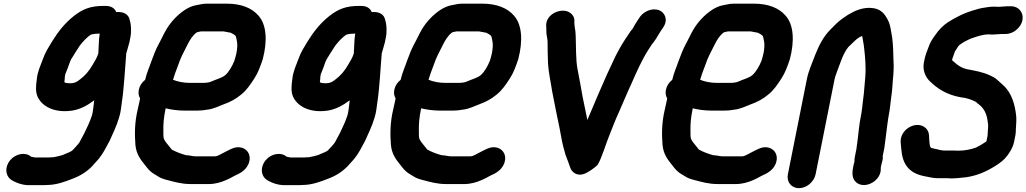

<svg xmlns="http://www.w3.org/2000/svg" viewBox="-20 -783 5480 1025"><path d="M326.3 -374.8 328.8 -387.4C330.2 -391.9 333 -399.3 336.1 -405.7C343.8 -422.2 352.6 -454.5 359.6 -466.2C372.7 -486.7 391.4 -518.5 405.7 -539.1C422.3 -560.6 445.6 -586.9 467.5 -599C472.2 -600.8 493.3 -603.5 504.5 -603.5H512.3C506.5 -566 507.6 -532.1 504.7 -497.1C496.5 -472.6 489.6 -463.2 474.6 -437.3C457.1 -405.9 433.3 -377.9 406.3 -358.4C389.6 -345.5 379 -338.5 355.6 -338.5C330.9 -338.5 322.8 -342.1 323.8 -347C325.5 -355.7 325.6 -364.1 326.3 -374.8ZM242.5 57.5H165.7C162.6 56.9 153.1 55.1 145.9 53.5C116.2 27 63.1 37.4 34.6 71.9C2.8 110.2 10.6 154.7 36.4 174.5C56.1 188.6 95.1 205.5 133 205.5H213C219.9 205.5 225.8 205.2 232.9 204.5C282 204.2 330.1 185.9 366.5 171.5C408 156.2 443.6 134.1 473.5 102.5C483.9 91.6 493.4 80.7 506.4 65.8C530.8 36.2 547.8 1.4 565.1 -31C565.2 -31.3 565.4 -31.8 565.6 -32.1C581.4 -68.6 601.9 -108 614.9 -152.7C624.9 -183.5 625.8 -204.4 629.9 -232.6C642.9 -317.7 646.6 -413.7 654 -498.1C655.9 -504.6 657.9 -511.4 659.8 -517.9L667 -543.7C670.4 -554.3 672.8 -563.7 674 -573.5L676.5 -586C678.5 -596.2 679.5 -606.7 679.5 -617.5C679.5 -637.6 678.8 -657 672.4 -676.3C667 -705.6 641.2 -722.3 600.5 -718.5C591.9 -740 572 -751.5 544 -751.5H534C461.9 -751.5 421.7 -734.5 373.6 -697.1C324.6 -657.7 291.3 -615.2 257.4 -560.7C238.7 -529.2 222.2 -505.9 208.8 -466.9C197 -433.7 180.6 -402.8 176.6 -360.9L173.4 -334.8C170.3 -299.6 173.1 -274.4 189.7 -250.7C218.1 -208.1 280.5 -180 365.4 -192.6C408.8 -199.1 449.2 -221.7 482.8 -247.6C482 -239.3 481.2 -230.4 480.3 -224.4C476.5 -199.4 477 -189.6 471 -167.3C460 -133.9 445 -101.8 430.5 -72.5C421.5 -53.9 414.3 -43.7 403.8 -22.6C393.9 -8.4 381.4 3.7 369.3 16.9C359.7 28.1 339.6 32.8 315.1 44.5C300.3 49 282.3 53.5 264.7 56.5H256.7C252.1 56.5 247.2 57.5 242.5 57.5Z M973.5 45.5C946 38.1 919.8 28 897.3 15.7L865.6 -23.8C860.7 -29.9 859.1 -34.3 854.4 -43.4C852.1 -52.4 852 -66.2 852.1 -84.5C851.4 -122.8 854.1 -153.3 862.8 -197L864.4 -204.8C893.9 -197.4 929.9 -192.5 966.4 -192.5H1032.4C1051.5 -192.5 1068.7 -194.3 1086.2 -197.6C1119.5 -200.9 1151 -217.6 1174.7 -226.3C1209.2 -238.4 1239 -254.5 1266 -277C1297.3 -301.7 1318 -333.4 1338.2 -364.9C1358.5 -395.9 1369.6 -428.7 1382.5 -466.2C1382.5 -466.5 1382.7 -466.9 1382.8 -467.2C1408.3 -564.5 1403.5 -651.7 1359.2 -700.2C1324.9 -739.8 1268.7 -763.5 1190.4 -763.5H1083.4C1070.2 -763.5 1058.2 -762 1042.5 -758.2L1022 -754.2C1004.2 -750.4 986.8 -742.7 968.5 -731.1C928.9 -705.2 894.4 -669.3 868.5 -626.7C853.9 -602.3 839.8 -569.7 826.3 -546.2C811.8 -519 800.8 -490.4 789.2 -458.8C778.3 -425.6 763.9 -396.9 754.8 -356.9C737.3 -343.1 725.4 -325 721.2 -304C717.8 -286.8 719.4 -272.4 727.9 -257.5L726.3 -249.2C722.1 -231.8 718.2 -214 715.3 -199.3C698.1 -127.9 698.6 -65 702.9 -9.6C707.3 38.5 729.4 67.6 752.8 96.8L766.4 113.8C772.6 121.5 777.9 127.2 784.9 133C796.3 143.7 813 151 823.7 158.6C837.9 168.7 858.5 174.6 877.3 179.2C909.6 187.7 949.6 199.5 995.2 199.5H1098.2C1114.4 199.5 1132.7 195.9 1144.5 193.1C1172.8 186.4 1205.7 170.8 1228.5 157.4C1232.5 155.1 1232.4 155.3 1234.8 154.2C1259.7 142.9 1288.2 129.2 1304 97.6C1325.8 53.9 1306.1 16.5 1272.5 5.9C1255.7 0.7 1235.2 1.9 1214.6 12C1202.5 18 1187.5 24.5 1171.8 33.4C1157.7 40.9 1140.3 51.5 1127.7 51.5H1021.7C1008.6 51.5 994 46.1 973.5 45.5ZM1053.9 -615.5H1172.8C1189.7 -612.4 1193.8 -611.7 1212.2 -608.1C1212.2 -608.1 1212.6 -607.9 1212.8 -607.8L1228.7 -599C1231.2 -597.3 1234.4 -594.8 1237.7 -591.6C1241.5 -584.7 1243 -570.3 1245.3 -560.2C1248.3 -545.1 1246.6 -521.2 1241.9 -498C1239.3 -485.1 1234.8 -470.5 1231 -457.9C1220.1 -430.4 1200.7 -397.1 1182.4 -381.8C1163.8 -366.3 1136.1 -360.5 1106.7 -347.2C1096.6 -342.6 1079.8 -340.5 1062 -340.5H993C959.3 -340.5 928.3 -347.2 903.6 -357.1C906.8 -368.1 910.8 -380.5 914.2 -390L931.4 -436.1C945.5 -478 959.8 -502.6 978.8 -540.4C994.5 -571.4 1006.2 -591.8 1030.2 -610.2C1038.8 -612.1 1049 -615.5 1053.9 -615.5Z M1690.3 -374.8 1692.8 -387.4C1694.2 -391.9 1697 -399.3 1700.1 -405.7C1707.8 -422.2 1716.6 -454.5 1723.6 -466.2C1736.7 -486.7 1755.4 -518.5 1769.7 -539.1C1786.3 -560.6 1809.6 -586.9 1831.5 -599C1836.2 -600.8 1857.3 -603.5 1868.5 -603.5H1876.3C1870.5 -566 1871.6 -532.1 1868.7 -497.1C1860.5 -472.6 1853.6 -463.2 1838.6 -437.3C1821.1 -405.9 1797.3 -377.9 1770.3 -358.4C1753.6 -345.5 1743 -338.5 1719.6 -338.5C1694.9 -338.5 1686.8 -342.1 1687.8 -347C1689.5 -355.7 1689.6 -364.1 1690.3 -374.8ZM1606.5 57.5H1529.7C1526.6 56.9 1517.1 55.1 1509.9 53.5C1480.2 27 1427.1 37.4 1398.6 71.9C1366.8 110.2 1374.6 154.7 1400.4 174.5C1420.1 188.6 1459.1 205.5 1497 205.5H1577C1583.9 205.5 1589.8 205.2 1596.9 204.5C1646 204.2 1694.1 185.9 1730.5 171.5C1772 156.2 1807.6 134.1 1837.5 102.5C1847.9 91.6 1857.4 80.7 1870.4 65.8C1894.8 36.2 1911.8 1.4 1929.1 -31C1929.2 -31.3 1929.4 -31.8 1929.6 -32.1C1945.4 -68.6 1965.9 -108 1978.9 -152.7C1988.9 -183.5 1989.8 -204.4 1993.9 -232.6C2006.9 -317.7 2010.6 -413.7 2018 -498.1C2019.9 -504.6 2021.9 -511.4 2023.8 -517.9L2031 -543.7C2034.4 -554.3 2036.8 -563.7 2038 -573.5L2040.5 -586C2042.5 -596.2 2043.5 -606.7 2043.5 -617.5C2043.5 -637.6 2042.8 -657 2036.4 -676.3C2031 -705.6 2005.2 -722.3 1964.5 -718.5C1955.9 -740 1936 -751.5 1908 -751.5H1898C1825.9 -751.5 1785.7 -734.5 1737.6 -697.1C1688.6 -657.7 1655.3 -615.2 1621.4 -560.7C1602.7 -529.2 1586.2 -505.9 1572.8 -466.9C1561 -433.7 1544.6 -402.8 1540.6 -360.9L1537.4 -334.8C1534.3 -299.6 1537.1 -274.4 1553.7 -250.7C1582.1 -208.1 1644.5 -180 1729.4 -192.6C1772.8 -199.1 1813.2 -221.7 1846.8 -247.6C1846 -239.3 1845.2 -230.4 1844.3 -224.4C1840.5 -199.4 1841 -189.6 1835 -167.3C1824 -133.9 1809 -101.8 1794.5 -72.5C1785.5 -53.9 1778.3 -43.7 1767.8 -22.6C1757.9 -8.4 1745.4 3.7 1733.3 16.9C1723.7 28.1 1703.6 32.8 1679.1 44.5C1664.3 49 1646.3 53.5 1628.7 56.5H1620.7C1616.1 56.5 1611.2 57.5 1606.5 57.5Z M2337.5 45.5C2310 38.1 2283.8 28 2261.3 15.7L2229.6 -23.8C2224.7 -29.9 2223.1 -34.3 2218.4 -43.4C2216.1 -52.4 2216 -66.2 2216.1 -84.5C2215.4 -122.8 2218.1 -153.3 2226.8 -197L2228.4 -204.8C2257.9 -197.4 2293.9 -192.5 2330.4 -192.5H2396.4C2415.5 -192.5 2432.7 -194.3 2450.2 -197.6C2483.5 -200.9 2515 -217.6 2538.7 -226.3C2573.2 -238.4 2603 -254.5 2630 -277C2661.3 -301.7 2682 -333.4 2702.2 -364.9C2722.5 -395.9 2733.6 -428.7 2746.5 -466.2C2746.5 -466.5 2746.7 -466.9 2746.8 -467.2C2772.3 -564.5 2767.5 -651.7 2723.2 -700.2C2688.9 -739.8 2632.7 -763.5 2554.4 -763.5H2447.4C2434.2 -763.5 2422.2 -762 2406.5 -758.2L2386 -754.2C2368.2 -750.4 2350.8 -742.7 2332.5 -731.1C2292.9 -705.2 2258.4 -669.3 2232.5 -626.7C2217.9 -602.3 2203.8 -569.7 2190.3 -546.2C2175.8 -519 2164.8 -490.4 2153.2 -458.8C2142.3 -425.6 2127.9 -396.9 2118.8 -356.9C2101.3 -343.1 2089.4 -325 2085.2 -304C2081.8 -286.8 2083.4 -272.4 2091.9 -257.5L2090.3 -249.2C2086.1 -231.8 2082.2 -214 2079.3 -199.3C2062.1 -127.9 2062.6 -65 2066.9 -9.6C2071.3 38.5 2093.4 67.6 2116.8 96.8L2130.4 113.8C2136.6 121.5 2141.9 127.2 2148.9 133C2160.3 143.7 2177 151 2187.7 158.6C2201.9 168.7 2222.5 174.6 2241.3 179.2C2273.6 187.7 2313.6 199.5 2359.2 199.5H2462.2C2478.4 199.5 2496.7 195.9 2508.5 193.1C2536.8 186.4 2569.7 170.8 2592.5 157.4C2596.5 155.1 2596.4 155.3 2598.8 154.2C2623.7 142.9 2652.2 129.2 2668 97.6C2689.8 53.9 2670.1 16.5 2636.5 5.9C2619.7 0.7 2599.2 1.9 2578.6 12C2566.5 18 2551.5 24.5 2535.8 33.4C2521.7 40.9 2504.3 51.5 2491.7 51.5H2385.7C2372.6 51.5 2358 46.1 2337.5 45.5ZM2417.9 -615.5H2536.8C2553.7 -612.4 2557.8 -611.7 2576.2 -608.1C2576.2 -608.1 2576.6 -607.9 2576.8 -607.8L2592.7 -599C2595.2 -597.3 2598.4 -594.8 2601.7 -591.6C2605.5 -584.7 2607 -570.3 2609.3 -560.2C2612.3 -545.1 2610.6 -521.2 2605.9 -498C2603.3 -485.1 2598.8 -470.5 2595 -457.9C2584.1 -430.4 2564.7 -397.1 2546.4 -381.8C2527.8 -366.3 2500.1 -360.5 2470.7 -347.2C2460.6 -342.6 2443.8 -340.5 2426 -340.5H2357C2323.3 -340.5 2292.3 -347.2 2267.6 -357.1C2270.8 -368.1 2274.8 -380.5 2278.2 -390L2295.4 -436.1C2309.5 -478 2323.8 -502.6 2342.8 -540.4C2358.5 -571.4 2370.2 -591.8 2394.2 -610.2C2402.8 -612.1 2413 -615.5 2417.9 -615.5Z M2895.7 -645.4 2896.4 -633.7C2896.7 -625.6 2896.8 -618 2896.9 -611.7C2896.9 -594.3 2902.3 -581.7 2903.2 -562.7C2903.9 -529 2903.5 -481.5 2905.6 -444.6C2908.1 -395.9 2921 -342.2 2927.4 -296.9C2927.5 -296.8 2927.5 -296.5 2927.5 -296.3C2939.8 -234.8 2955 -154.7 2967.7 -96.5C2975.1 -56.9 2982.6 -10.6 2994.4 26.5C2998.6 46.1 3005.4 58.9 3012.4 78.6L3025.2 114.6C3032.4 134.9 3060.1 159.4 3098.1 145.4C3122.8 136.2 3153.3 113.6 3168.9 98.6C3169.9 97.6 3171 96.2 3171.8 94.9C3195 54.1 3214.6 -16.2 3233.5 -61.7C3250.7 -104.2 3263.9 -140.6 3281.8 -179C3298.4 -215.8 3332 -296.6 3349.7 -333.8C3378.6 -399.5 3406.7 -463.2 3440.3 -515.5L3457.6 -542.3C3468.8 -558.8 3479.7 -569.5 3490.6 -590.2C3499.3 -605.5 3510.6 -622.2 3520.4 -636.6C3549.1 -678.7 3527.9 -715.3 3501.9 -727C3463.6 -744.1 3418.3 -722.1 3397.8 -694.9C3388 -681.9 3380.5 -667.7 3371.5 -654.8C3364.6 -644.8 3359.2 -630.9 3355.7 -627.6C3348.5 -620.6 3342 -609.8 3334.1 -598C3308.5 -561 3287.4 -525.6 3265.2 -481.8C3233.1 -414.6 3206.7 -356.8 3175.3 -282.9C3152.4 -227.5 3135.9 -191.5 3115.6 -142.4C3106.7 -183.2 3101.2 -217.7 3090.5 -265.1C3080.7 -320.2 3073.8 -360 3063.2 -413.5C3053.2 -465.6 3055.8 -533.4 3053.3 -591.7C3052.9 -622.5 3046.9 -636.1 3046.2 -660.6L3046.5 -672.1C3047 -690.3 3037.1 -705.4 3022.8 -715.3C2980.4 -744.6 2893.6 -711 2895.7 -645.4Z M3787.5 45.5C3760 38.1 3733.8 28 3711.3 15.7L3679.6 -23.8C3674.7 -29.9 3673.1 -34.3 3668.4 -43.4C3666.1 -52.4 3666 -66.2 3666.1 -84.5C3665.4 -122.8 3668.1 -153.3 3676.8 -197L3678.4 -204.8C3707.9 -197.4 3743.9 -192.5 3780.4 -192.5H3846.4C3865.5 -192.5 3882.7 -194.3 3900.2 -197.6C3933.5 -200.9 3965 -217.6 3988.7 -226.3C4023.2 -238.4 4053 -254.5 4080 -277C4111.3 -301.7 4132 -333.4 4152.2 -364.9C4172.5 -395.9 4183.6 -428.7 4196.5 -466.2C4196.5 -466.5 4196.7 -466.9 4196.8 -467.2C4222.3 -564.5 4217.5 -651.7 4173.2 -700.2C4138.9 -739.8 4082.7 -763.5 4004.4 -763.5H3897.4C3884.2 -763.5 3872.2 -762 3856.5 -758.2L3836 -754.2C3818.2 -750.4 3800.8 -742.7 3782.5 -731.1C3742.9 -705.2 3708.4 -669.3 3682.5 -626.7C3667.9 -602.3 3653.8 -569.7 3640.3 -546.2C3625.8 -519 3614.8 -490.4 3603.2 -458.8C3592.3 -425.6 3577.9 -396.9 3568.8 -356.9C3551.3 -343.1 3539.4 -325 3535.2 -304C3531.8 -286.8 3533.4 -272.4 3541.9 -257.5L3540.3 -249.2C3536.1 -231.8 3532.2 -214 3529.3 -199.3C3512.1 -127.9 3512.6 -65 3516.9 -9.6C3521.3 38.5 3543.4 67.6 3566.8 96.8L3580.4 113.8C3586.6 121.5 3591.9 127.2 3598.9 133C3610.3 143.7 3627 151 3637.7 158.6C3651.9 168.7 3672.5 174.6 3691.3 179.2C3723.6 187.7 3763.6 199.5 3809.2 199.5H3912.2C3928.4 199.5 3946.7 195.9 3958.5 193.1C3986.8 186.4 4019.7 170.8 4042.5 157.4C4046.5 155.1 4046.4 155.3 4048.8 154.2C4073.7 142.9 4102.2 129.2 4118 97.6C4139.8 53.9 4120.1 16.5 4086.5 5.9C4069.7 0.7 4049.2 1.9 4028.6 12C4016.5 18 4001.5 24.5 3985.8 33.4C3971.7 40.9 3954.3 51.5 3941.7 51.5H3835.7C3822.6 51.5 3808 46.1 3787.5 45.5ZM3867.9 -615.5H3986.8C4003.7 -612.4 4007.8 -611.7 4026.2 -608.1C4026.2 -608.1 4026.6 -607.9 4026.8 -607.8L4042.7 -599C4045.2 -597.3 4048.4 -594.8 4051.7 -591.6C4055.5 -584.7 4057 -570.3 4059.3 -560.2C4062.3 -545.1 4060.6 -521.2 4055.9 -498C4053.3 -485.1 4048.8 -470.5 4045 -457.9C4034.1 -430.4 4014.7 -397.1 3996.4 -381.8C3977.8 -366.3 3950.1 -360.5 3920.7 -347.2C3910.6 -342.6 3893.8 -340.5 3876 -340.5H3807C3773.3 -340.5 3742.3 -347.2 3717.6 -357.1C3720.8 -368.1 3724.8 -380.5 3728.2 -390L3745.4 -436.1C3759.5 -478 3773.8 -502.6 3792.8 -540.4C3808.5 -571.4 3820.2 -591.8 3844.2 -610.2C3852.8 -612.1 3863 -615.5 3867.9 -615.5Z M4552.4 10.4 4543.9 53C4542.1 62 4541.3 70.8 4541.3 80.5C4539.7 85.8 4538.3 91.3 4537.1 97L4534.1 112C4527.2 146.8 4530.7 174.2 4552.6 191.8C4599.5 229.3 4688.1 180.9 4681.9 113L4685.1 97C4687.5 85 4695.5 65.6 4692.3 51.1L4701.1 7C4701.1 6.8 4701.2 6.6 4701.2 6.3C4708 -39.6 4711 -74.6 4717.2 -118.7L4722.3 -154.3C4725 -167.8 4727.3 -181 4728.8 -191.8L4732.8 -221.8C4734.1 -231.8 4734.8 -243.7 4737.1 -258.5C4744.6 -305.1 4744.5 -341.1 4749.2 -384.3C4751.9 -420.5 4751.2 -446.9 4749.2 -480.9C4748.2 -525.1 4746.7 -570.1 4738.3 -609.6C4733.8 -635.2 4730.7 -658.3 4717.8 -680.5C4704.1 -706.3 4685.6 -730.8 4648.8 -738.3C4606.5 -746.8 4565.1 -734.6 4534.3 -718.8C4511.2 -706.8 4501.5 -701.5 4478.1 -684.5C4448.4 -663 4435 -646.6 4411.7 -623.8C4374.3 -584.9 4352.8 -542.4 4331.2 -488.2C4316.6 -447.6 4297 -408.3 4287.2 -359L4186.2 147C4178 188 4204.3 221.5 4245.3 221.5C4286.3 221.5 4326 187.9 4334.2 147L4435.2 -359C4437.2 -369 4439.9 -378.2 4443.7 -387.7C4463.9 -440.6 4480.8 -498.7 4509.2 -532.3C4534.1 -555.1 4553.7 -580.1 4581.9 -590.7C4582.7 -589.2 4583.7 -586.7 4583.9 -585C4586.6 -564.9 4591.3 -549.1 4593.1 -526.4C4599 -477.1 4603.8 -422.3 4599 -367.7C4594.5 -326.8 4593.8 -292 4587.7 -251.2C4583.2 -212.4 4581.4 -189.7 4573.8 -152C4566.7 -116.2 4563.8 -79.3 4559.8 -46.5C4557.8 -36 4557.7 -26 4556.1 -18C4554.4 -9.3 4554.1 -1.9 4552.4 10.4Z M5061.2 169.5C5081.1 169.5 5100.7 167 5116.2 165.4L5136.6 163.4C5136.8 163.4 5137.1 163.4 5137.3 163.4C5200 154 5249.5 130.9 5296.2 101.1C5318 87.2 5340.5 71.2 5357.5 47.9C5371.3 29.3 5387.7 3.8 5393.5 -25L5397.7 -46C5399.8 -56.5 5402.7 -68 5402.7 -77.5C5402.7 -101.9 5407.5 -135.7 5405.2 -161.5C5398.6 -228 5379.8 -287.7 5336.2 -327.8C5321.9 -341.7 5315.2 -345.4 5305 -355.6C5292.2 -368.4 5278.9 -373.8 5265 -380.5C5228 -398.2 5183.8 -405.8 5139.2 -414.3C5114.8 -419.9 5093.5 -433.9 5077.3 -448.8C5072.3 -453.6 5066.7 -457.6 5062.6 -461.6L5064.4 -470.2C5067.4 -479.3 5073 -492.8 5077.6 -507.6C5087.1 -522.4 5098.4 -541.7 5103.2 -543.8C5104 -544.2 5105.2 -544.9 5106.2 -545.6C5121.9 -557.4 5139 -566.4 5158.9 -575.5C5189.5 -586.2 5223.7 -599.5 5258.7 -599.5C5264.5 -599.5 5271.3 -598.5 5278.5 -598.5C5295.6 -598.5 5313.4 -601.5 5326.1 -601.5H5349.1C5388.9 -601.5 5430.2 -634.7 5438.3 -675C5446.3 -715.1 5418.7 -749.5 5378.6 -749.5H5355.6C5341.8 -749.5 5326.8 -746.6 5313.5 -746.5C5305 -747.1 5295.7 -747.5 5288.2 -747.5C5277 -747.5 5266.3 -746.8 5256 -745.4C5233.1 -742.2 5213.1 -739.4 5187.1 -730.9C5131.3 -715.7 5084.9 -692.5 5040.1 -664C5013.7 -646.5 4991.1 -622.8 4972.7 -595.6C4959.5 -577.6 4944.8 -556.4 4936.5 -530C4928.1 -510 4919.9 -487.4 4914.6 -461.5C4901.3 -411.4 4919.9 -372.1 4943.9 -349.3C4985.1 -309 5033.9 -277.3 5108.5 -263.7C5108.7 -263.6 5109.2 -263.6 5109.5 -263.6C5140 -260.7 5167.8 -250.8 5190.4 -238.7C5194.9 -233.6 5202.4 -228 5206.9 -224.6C5232.8 -204.7 5247.2 -176.6 5252.5 -137L5255.2 -116.5C5255.8 -102 5252.5 -79.3 5252.2 -58.8L5246.5 -30L5244.3 -26.9C5229.8 -16.5 5209.4 -4.7 5190.7 4.7C5165.1 14 5131.4 21.4 5096.2 21.5C5089.1 20.9 5078.8 20.5 5068.9 20.5H5018.9C5015.2 20.5 5012.5 20 5009.8 19.6L4997.2 17.8C4988.7 15.1 4979 12.7 4968 10.7C4943.9 6.3 4945.4 5.6 4941.5 -27.5L4939.5 -62.3C4937.7 -81.7 4928.5 -96.6 4912.8 -106.4C4863.3 -137.3 4782.8 -89.5 4788.3 -21.6L4791.5 12.4C4797.4 93.3 4832.5 141.3 4913.5 157.3C4937.9 161.2 4957.4 168.5 4989.4 168.5H5039.4C5047.6 168.5 5054.4 169.5 5061.2 169.5Z"/></svg>

Font: Smoothie
Style: SeBdIt
Weight: 600
Foundry: Cannot Into Space Fonts
Version: Version 0.8